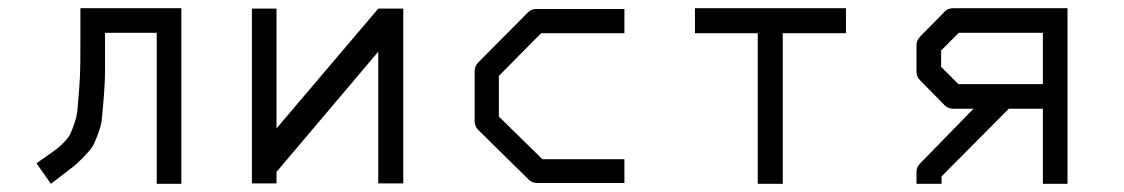

<svg xmlns="http://www.w3.org/2000/svg" viewBox="-20 -497 2740 468"><path d="M422 -49H362V-417H236Q236 -360 236 -328Q236 -296 233 -260.5Q230 -225 228.5 -208.5Q227 -192 218.8 -170Q210.5 -148 205.2 -139.5Q200 -131 183.8 -114.2Q167.5 -97.5 156 -88.8Q144.5 -80 118.5 -60Q109 -53 104 -49L69 -99Q77.5 -105 92.5 -115.5Q109.5 -127.5 117 -133Q124.5 -138.5 135.8 -150Q147 -161.5 151 -169.8Q155 -178 161.2 -195.8Q167.5 -213.5 169 -231.5Q170.5 -249.5 173 -280.5Q175.5 -311.5 175.8 -346.2Q176 -381 176 -432V-477H422Z M963 -50H902V-371L654 -78V-50H594V-476H654V-184L902 -476H963Z M1502 -475V-416H1299L1196 -312V-213L1302 -109H1502V-51H1290Q1277 -51 1269 -59L1146 -180Q1137 -189 1137 -201V-324Q1137 -336 1146 -345L1266 -466Q1275 -475 1286 -475Z M1674 -477H2042V-416H1888V-49H1827V-416H1674Z M2353 -232H2303Q2291 -232 2282 -241L2223 -301Q2214 -310 2214 -322V-387Q2214 -399 2223 -408L2284 -470Q2291 -477 2305 -477H2582V-49H2522V-232H2439L2275 -67V-49H2214V-79Q2214 -90 2224 -100ZM2522 -292V-417H2317L2274 -374V-334L2316 -292Z"/></svg>

Font: ibm3270
Style: Regular
Weight: 400
Monospace: yes
Version: Version 2.0.3